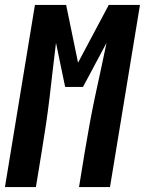

<svg xmlns="http://www.w3.org/2000/svg" viewBox="-38 -755 585 775"><path d="M-18 0 103 -735H229L277 -502L401 -735H527L406 0H281L305 -147Q314 -201 324 -255.5Q334 -310 345.5 -364.5Q357 -419 369 -473Q381 -527 392 -582L297 -404H225L188 -582Q181 -527 175 -473Q169 -419 162.5 -364.5Q156 -310 148 -255.5Q140 -201 131 -147L107 0Z"/></svg>

Font: Iosevka SS18 Extrabold
Style: Italic
Weight: 800
Italic angle: -9°
Monospace: yes
Designer: Belleve Invis
Foundry: Belleve Invis
Version: Version 25.1.1; ttfautohint (v1.8.4)